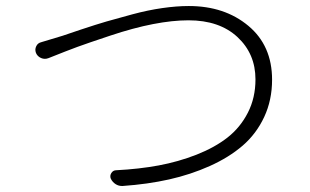

<svg xmlns="http://www.w3.org/2000/svg" viewBox="-20 -655 1040 644"><path d="M142.6 -460Q129.9 -455.1 117.7 -460.4Q105.5 -465.8 100.6 -477.5Q98.6 -483.4 98.6 -488.3Q98.6 -494.1 101.6 -500Q106.4 -510.7 119.1 -513.7Q134.8 -518.6 190.4 -535.2Q198.2 -538.1 251 -555.7Q303.7 -573.2 337.4 -583Q371.1 -592.8 423.8 -606.9Q476.6 -621.1 524.4 -627.9Q572.3 -634.8 613.3 -634.8Q733.4 -634.8 813 -568.4Q892.6 -502 892.6 -387.7Q892.6 -319.3 866.2 -262.7Q839.8 -206.1 793.9 -166.5Q748 -127 683.6 -98.1Q619.1 -69.3 547.4 -53.2Q475.6 -37.1 391.6 -31.2Q390.6 -31.2 388.7 -31.2Q377.9 -31.2 368.2 -37.1Q357.4 -43.9 351.6 -55.7Q347.7 -65.4 353.5 -74.7Q359.4 -84 370.1 -84Q446.3 -87.9 512.2 -100.1Q578.1 -112.3 639.2 -136.2Q700.2 -160.2 743.2 -193.8Q786.1 -227.5 811.5 -277.3Q836.9 -327.1 836.9 -388.7Q836.9 -474.6 776.4 -530.8Q715.8 -586.9 612.3 -586.9Q558.6 -586.9 493.2 -574.2Q427.7 -561.5 350.1 -535.6Q272.5 -509.8 239.3 -497.6Q206.1 -485.4 142.6 -460Z"/></svg>

Font: Gen Jyuu Gothic L Monospace Light
Style: Regular
Weight: 300
Designer: [Source Han Sans]
Ryoko NISHIZUKA  (kana & ideographs); Paul D. Hunt (Latin, Greek & Cyrillic); Wenlong ZHANG  (bopomofo
Version: Version 1.002.20150607